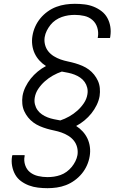

<svg xmlns="http://www.w3.org/2000/svg" viewBox="-20 -843 640 1006"><path d="M229 143Q204 143 179 140Q154 137 131.5 128.5Q109 120 90 106Q71 92 59.5 71.5Q48 51 43.5 26.5Q39 2 43 -23Q44 -25 44 -26.5Q44 -28 45 -30H109Q109 -29 109 -28Q109 -27 109 -25Q104 -1 112 22.5Q120 46 138 60Q156 74 180 79.5Q204 85 229 85Q246 85 263 82.5Q280 80 297 74Q314 68 329 57Q344 46 355.5 32Q367 18 375 2Q383 -14 386 -31Q389 -52 384 -71.5Q379 -91 367 -106Q355 -121 338 -131.5Q321 -142 302.5 -148.5Q284 -155 264.5 -159Q245 -163 226 -168.5Q207 -174 188.5 -182Q170 -190 154.5 -201.5Q139 -213 127 -228Q115 -243 107 -260.5Q99 -278 97 -298.5Q95 -319 98 -340Q102 -364 113.5 -387.5Q125 -411 141 -431Q157 -451 177.5 -468Q198 -485 221 -497Q202 -509 186.5 -526Q171 -543 161.5 -563.5Q152 -584 149 -607.5Q146 -631 150 -655Q154 -680 164.5 -703.5Q175 -727 191.5 -747Q208 -767 229.5 -782.5Q251 -798 275 -807Q299 -816 323.5 -819.5Q348 -823 372 -823Q398 -823 423 -820Q448 -817 470.5 -808Q493 -799 512 -784.5Q531 -770 542.5 -749Q554 -728 558 -703.5Q562 -679 558 -653Q558 -651 557.5 -648.5Q557 -646 556 -644H492Q492 -646 492.5 -647.5Q493 -649 493 -650Q497 -675 489.5 -699Q482 -723 464 -738.5Q446 -754 422 -759.5Q398 -765 372 -765Q355 -765 338 -762.5Q321 -760 304 -754Q287 -748 271.5 -737.5Q256 -727 244.5 -712.5Q233 -698 225 -682Q217 -666 214 -648Q211 -628 216 -608.5Q221 -589 233 -574Q245 -559 262 -548.5Q279 -538 297.5 -531.5Q316 -525 335.5 -521Q355 -517 374 -511.5Q393 -506 411.5 -498Q430 -490 445.5 -478.5Q461 -467 473 -452Q485 -437 493 -419.5Q501 -402 503 -381.5Q505 -361 502 -340Q498 -316 486.5 -292.5Q475 -269 459 -249Q443 -229 422.5 -212Q402 -195 379 -183Q398 -171 413.5 -154Q429 -137 438.5 -116.5Q448 -96 451 -72.5Q454 -49 450 -25Q446 0 435.5 23.5Q425 47 408.5 67Q392 87 370.5 102.5Q349 118 325.5 127Q302 136 277.5 139.5Q253 143 229 143ZM296 -212Q320 -220 343 -233Q366 -246 385.5 -263.5Q405 -281 419.5 -302.5Q434 -324 438 -349Q441 -367 437 -383.5Q433 -400 423.5 -413.5Q414 -427 400 -436.5Q386 -446 370.5 -452Q355 -458 338 -461.5Q321 -465 304 -468Q280 -460 257 -447Q234 -434 214.5 -416.5Q195 -399 180.5 -377.5Q166 -356 162 -331Q159 -313 163 -296.5Q167 -280 176.5 -266.5Q186 -253 200 -243.5Q214 -234 229.5 -228Q245 -222 262 -218.5Q279 -215 296 -212Z"/></svg>

Font: Iosevka Slab LtExObl
Style: Regular
Weight: 300
Width: 7
Italic angle: -9°
Monospace: yes
Designer: Belleve Invis
Foundry: Belleve Invis
Version: Version 11.1.0; ttfautohint (v1.8.3)